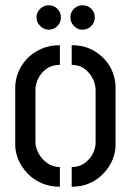

<svg xmlns="http://www.w3.org/2000/svg" viewBox="-20 -710 494 731"><path d="M294 -597Q275 -597 261.5 -611Q248 -625 248 -644Q248 -663 261.5 -676.5Q275 -690 294 -690Q314 -690 327.5 -676.5Q341 -663 341 -644Q341 -625 327.5 -611Q314 -597 294 -597ZM166 -597Q147 -597 133 -611Q119 -625 119 -644Q119 -663 133 -676.5Q147 -690 166 -690Q185 -690 198.5 -676.5Q212 -663 212 -644Q212 -625 198.5 -611Q185 -597 166 -597ZM208 1Q169 1 137.5 -13Q106 -27 84 -50.5Q62 -74 50 -102Q38 -130 38 -158V-377Q38 -405 49 -433.5Q60 -462 82 -485.5Q104 -509 136 -523.5Q168 -538 208 -538V-463Q178 -463 157.5 -448.5Q137 -434 126 -412Q115 -390 115 -367V-168Q115 -148 127 -126Q139 -104 160 -89Q181 -74 208 -74ZM253 1V-74Q281 -74 301.5 -88.5Q322 -103 333 -124.5Q344 -146 344 -166V-367Q344 -389 333 -411Q322 -433 302 -448Q282 -463 253 -463V-538Q294 -538 324.5 -523.5Q355 -509 377 -485.5Q399 -462 409.5 -433.5Q420 -405 420 -377V-158Q420 -130 408.5 -102Q397 -74 375 -50.5Q353 -27 322.5 -13Q292 1 253 1Z"/></svg>

Font: Stick No Bills ExtraLight
Style: Regular
Weight: 400
Version: Version 2.000